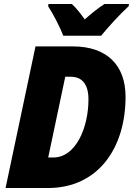

<svg xmlns="http://www.w3.org/2000/svg" viewBox="-20 -948 672 968"><path d="M299 -768H490C523 -809 586 -878 629 -917L630 -928H507C474 -907 441 -880 407 -850C390 -875 362 -911 342 -928H224L223 -916C249 -876 282 -812 299 -768ZM8 0H221C476 0 613 -203 613 -460C613 -623 515 -714 348 -714H159ZM249 -154H223L309 -561H337C394 -561 426 -523 426 -447C426 -306 363 -154 249 -154Z"/></svg>

Font: Noto Sans SemiCondensed Black
Style: Italic
Weight: 900
Width: 4
Italic angle: -12°
Designer: Monotype Design Team
Foundry: Monotype Imaging Inc.
Version: Version 2.013